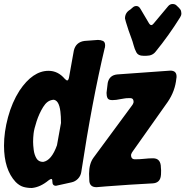

<svg xmlns="http://www.w3.org/2000/svg" viewBox="-29 -930 924 957"><path d="M701 -652H685Q660 -652 651 -668.5Q642 -685 637 -704.5Q632 -724 625 -742Q618 -760 612 -778Q594 -833 594 -838Q594 -867 620 -882Q627 -888 634 -894Q641 -900 651 -900Q663 -900 671 -886L713 -815Q719 -805 725 -805Q731 -805 737 -813L809 -899Q818 -910 831 -910Q843 -910 850 -903.5Q857 -897 863 -891Q872 -882 873.5 -874.5Q875 -867 875 -864V-863Q875 -853 869 -844Q813 -754 747 -673Q731 -652 701 -652ZM130 7Q105 7 86 1Q67 -5 49 -23Q-9 -85 -9 -204Q-9 -272 11 -346Q31 -420 68 -478Q134 -577 213 -577Q260 -577 294 -537Q302 -529 306 -529Q312 -529 315 -544L339 -678Q349 -720 392 -726L459 -731Q473 -731 484 -726Q495 -721 495 -704L494 -693L493 -691Q430 -427 376 -72Q373 -53 359.5 -39Q346 -25 327 -21L250 -4Q232 -4 232 -25Q232 -38 227 -38Q222 -38 213 -31Q172 3 130 7ZM452 3Q416 3 416 -33Q415 -42 415 -64Q415 -114 437 -144L628 -403Q635 -411 637 -421Q637 -441 620 -441Q597 -441 590 -439L572 -436Q549 -431 531 -431Q512 -431 507 -441Q502 -451 502 -467Q504 -480 505 -492.5Q506 -505 508 -517Q516 -555 555 -559L820 -578Q851 -578 851 -549Q851 -541 850 -539Q844 -476 807 -422L633 -176Q627 -169 624 -158Q624 -136 644 -136Q668 -136 690.5 -138.5Q713 -141 734 -141Q773 -141 773 -94L774 -81Q774 -55 772 -49Q766 -18 732 -16Q616 -10 500 -1Q460 3 452 3ZM186 -123Q228 -130 255 -206L275 -317Q275 -351 272 -374Q265 -433 235 -433L233 -432Q206 -429 186 -396.5Q166 -364 153.5 -325.5Q141 -287 138.5 -265Q136 -243 136 -223Q136 -207 139 -183Q142 -159 152.5 -141Q163 -123 186 -123Z"/></svg>

Font: Bangerz
Style: Bold
Weight: 700
Designer: vernon adams
Foundry: Vernon Adams
Version: Version 2.10;February 7, 2025;FontCreator 13.0.0.2683 64-bit